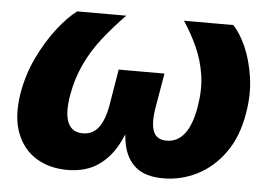

<svg xmlns="http://www.w3.org/2000/svg" viewBox="-44 -593 925 657"><g transform="rotate(5 419.0 -264.5)"><path d="M208.5 7.8Q147.9 7.8 102.1 -20Q56.2 -47.9 34.9 -103.3Q13.7 -158.7 26.9 -239.7Q38.1 -305.7 66.2 -364Q94.2 -422.4 129.2 -467.3Q164.1 -512.2 195.8 -535.6H364.3Q322.8 -493.2 288.1 -449.2Q253.4 -405.3 230 -355.5Q206.5 -305.7 196.3 -246.1Q186 -184.1 200 -152.8Q213.9 -121.6 250.5 -121.6Q285.2 -121.6 305.4 -148.7Q325.7 -175.8 334.5 -229.5L354.5 -349.6H511.7L491.2 -229.5Q482.4 -175.8 493.4 -148.7Q504.4 -121.6 538.6 -121.6Q576.2 -121.6 600.3 -152.8Q624.5 -184.1 634.8 -246.1Q645 -305.7 637.5 -355.5Q629.9 -405.3 610.1 -449.5Q590.3 -493.7 562.5 -535.6H731.4Q755.4 -511.7 775.4 -466.8Q795.4 -421.9 804.2 -363.5Q813 -305.2 801.8 -239.7Q788.6 -158.2 749.3 -103Q710 -47.9 654.8 -20Q599.6 7.8 538.6 7.8Q476.1 7.8 443.1 -20.5Q410.2 -48.8 400.6 -98.9Q391.1 -148.9 397.9 -214.4H421.9Q407.7 -148.9 381.3 -98.6Q355 -48.3 312.7 -20.3Q270.5 7.8 208.5 7.8Z"/></g></svg>

Font: Inter 20pt ExtraBold
Style: Italic
Weight: 800
Italic angle: -9.3988°
Version: Version 4.001;git-66647c0bb